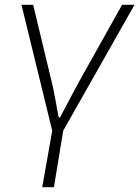

<svg xmlns="http://www.w3.org/2000/svg" viewBox="-20 -548 584 805"><path d="M199 0 70 -528H119L195 -212Q201 -189 205.5 -165Q210 -141 215 -116Q218 -96 226 -56H232Q289 -165 315 -212L492 -528H544L245 0L206 237H157Z"/></svg>

Font: Nebula Sans Light
Style: Regular
Weight: 300
Italic angle: -9°
Designer: Paul D. Hunt for Adobe (as Source Sans)
Foundry: Nebula Entertainment & Broadcasting LLC
Version: Version 1.010